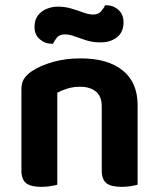

<svg xmlns="http://www.w3.org/2000/svg" viewBox="-20 -719 615 746"><path d="M514.7 -310.3V-214.9H375.3V-305.6Q375.3 -345.1 352.4 -363.5Q329.5 -381.9 291.6 -381.9Q264.8 -381.9 242.7 -375.2Q220.7 -368.5 202.6 -358.8V-214.9H63.2V-372.7Q63.2 -397.6 73.7 -413.4Q84.2 -429.2 104.5 -442.9Q135.8 -463.8 184.7 -478Q233.7 -492.2 293 -492.2Q398.5 -492.2 456.6 -445.4Q514.7 -398.6 514.7 -310.3ZM63.2 -262H202.6V-1.3Q193.7 1.3 176.7 4.1Q159.8 7 139.9 7Q100.4 7 81.8 -7.1Q63.2 -21.2 63.2 -58.1ZM375.3 -262H514.7V-1.3Q505.7 1.3 488.6 4.1Q471.5 7 452 7Q412.1 7 393.7 -7.1Q375.3 -21.2 375.3 -58.1ZM204.3 -693.2Q232.3 -693.2 257.5 -685.7Q282.6 -678.2 304.1 -670.4Q325.6 -662.5 341.2 -662.5Q361.9 -662.5 372.7 -674.9Q383.5 -687.2 388.2 -698.6H392.8Q420.1 -698.6 440 -680.8Q460 -663.1 460 -632.8Q460 -594.3 434.7 -574.3Q409.4 -554.3 370.5 -554.3Q339.8 -554.3 314.8 -562.4Q289.8 -570.4 269.5 -577.9Q249.2 -585.4 232.5 -585.4Q211.9 -585.4 201.6 -573.4Q191.3 -561.4 185.9 -549H181.9Q154.7 -549 134.4 -566.6Q114.1 -584.2 114.1 -614.7Q114.1 -641.3 127.3 -658.8Q140.4 -676.3 161.6 -684.7Q182.7 -693.2 204.3 -693.2Z"/></svg>

Font: Baloo Tammudu 2
Style: Regular
Weight: 400
Designer: Maithili Shingre, Omkar Shende and Ek Type
Foundry: Ek Type
Version: Version 1.700